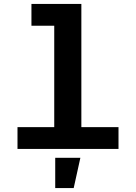

<svg xmlns="http://www.w3.org/2000/svg" viewBox="-20 -758 690 977"><path d="M256 0V-738H394V0ZM69 0V-111H583V0ZM140 -627V-738H325V-627ZM261 199V45H389L355 199Z"/></svg>

Font: Azeret Mono Thin SemiBold
Style: Regular
Weight: 600
Version: Version 1.002